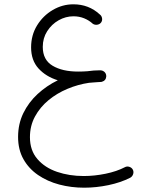

<svg xmlns="http://www.w3.org/2000/svg" viewBox="-20 -582 689 892"><path d="M64 54.2Q64 -6.3 88.4 -56.4Q112.8 -106.4 154.5 -145Q196.3 -183.6 248.5 -209Q193.4 -226.1 158.9 -263.9Q124.5 -301.8 124.5 -361.8Q124.5 -418.9 152.3 -464.1Q180.2 -509.3 225.1 -535.6Q270 -562 320.8 -562Q392.6 -562 443.4 -515.1Q452.1 -508.8 454.1 -497.6Q456.1 -486.3 449.7 -477.5Q443.4 -469.2 432.4 -467.3Q421.4 -465.3 411.6 -471.2Q393.6 -487.8 370.6 -497.1Q347.7 -506.3 321.3 -506.3Q285.2 -506.3 252.4 -487.8Q219.7 -469.2 199.2 -437Q178.7 -404.8 178.7 -364.3Q178.7 -303.7 224.4 -276.6Q270 -249.5 342.8 -249.5Q364.3 -249.5 385.3 -251Q415.5 -255.4 444.8 -255.4H445.3Q445.8 -255.4 446.3 -255.4H446.8Q447.3 -255.4 447.8 -255.4Q455.6 -254.9 461.9 -250.5Q462.4 -250.5 462.4 -250Q462.9 -249.5 463.4 -249.5Q473.1 -241.7 473.6 -229.5V-228.5V-228V-227.5Q473.6 -227.5 473.6 -226.6Q472.2 -207.5 454.6 -202.6Q454.1 -202.1 453.6 -202.1Q453.1 -202.1 452.1 -201.7Q451.7 -201.7 450.7 -201.7Q450.2 -201.7 449.7 -201.2Q448.7 -201.2 447.3 -201.2Q439.5 -200.7 430.9 -200.2Q422.4 -199.7 411.1 -198.7Q402.3 -197.8 393.6 -197.3Q342.8 -189.9 293.7 -169.4Q244.6 -148.9 205.3 -116.5Q166 -84 142.6 -40.8Q119.1 2.4 119.1 55.2Q119.1 116.7 153.6 156.7Q188 196.8 244.9 216.3Q301.8 235.8 369.1 235.8Q418.9 235.8 470.7 225.1Q522.5 214.4 560.1 194.8Q569.8 189.5 581.1 193.1Q592.3 196.8 597.2 206.5Q602.1 216.3 598.4 227.3Q594.7 238.3 585 243.7Q541 266.1 483.9 278.1Q426.8 290 371.1 290Q310.5 290 255.4 275.4Q200.2 260.7 157 231.2Q113.8 201.7 88.9 157.5Q64 113.3 64 54.2Z"/></svg>

Font: Mikhak-FD Light
Style: Regular
Weight: 300
Designer: Amin Abedi
Version: Version 3.2